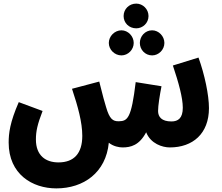

<svg xmlns="http://www.w3.org/2000/svg" viewBox="-20 -812 1228 1064"><path d="M735 -655C772 -655 803 -685 803 -723C803 -761 772 -792 735 -792C695 -792 665 -761 665 -723C665 -685 695 -655 735 -655ZM653 -505C690 -505 721 -537 721 -574C721 -611 690 -644 653 -644C615 -644 583 -611 583 -574C583 -537 615 -505 653 -505ZM823 -505C860 -505 891 -537 891 -574C891 -611 860 -644 823 -644C784 -644 755 -611 755 -574C755 -537 784 -505 823 -505ZM659 5C705 5 752 -7 790 -79C815 -15 881 5 921 5C1048 5 1138 -71 1138 -213C1138 -285 1114 -399 1080 -493L938 -449C970 -354 993 -270 993 -215C993 -157 967 -139 930 -139C876 -139 856 -164 856 -197C856 -227 865 -283 875 -334L732 -357C708 -156 687 -141 639 -140C605 -139 587 -153 568 -218C561 -239 549 -284 530 -360L379 -320C412 -221 436 -134 436 -59C436 37 391 88 304 88C234 88 179 51 179 -39C179 -84 187 -122 216 -197L84 -246C35 -134 28 -73 28 -22C28 154 160 232 292 232C444 232 567 144 583 -21C608 -1 639 5 659 5Z"/></svg>

Font: Noto Sans Arabic UI ExtraCondensed Extra
Style: Regular
Weight: 800
Width: 3
Designer: Nadine Chahine - Monotype Design Team
Foundry: Monotype Imaging Inc.
Version: Version 1.900